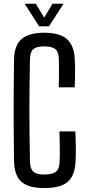

<svg xmlns="http://www.w3.org/2000/svg" viewBox="-20 -978 460 1006"><path d="M212 7.5Q130 7.5 92.5 -25.2Q55 -58 53.5 -134.5Q52.5 -206.5 52 -271.8Q51.5 -337 51.5 -399.8Q51.5 -462.5 52 -527.8Q52.5 -593 53.5 -665Q54.5 -739.5 92.8 -773Q131 -806.5 211.5 -806.5Q293 -806.5 331 -772.8Q369 -739 372 -665Q373.5 -640 373.5 -616.2Q373.5 -592.5 373 -569Q372.5 -545.5 371.5 -520.5H288Q288.5 -546.5 288.8 -570.5Q289 -594.5 289 -618.5Q289 -642.5 288.5 -668.5Q287 -706.5 269.8 -720.8Q252.5 -735 211.5 -735Q172 -735 155 -720.8Q138 -706.5 137 -668.5Q135.5 -592 134.8 -526.8Q134 -461.5 134 -399.8Q134 -338 134.8 -273Q135.5 -208 137 -131Q138 -93 155.2 -78.2Q172.5 -63.5 212 -63.5Q255 -63.5 273 -78.2Q291 -93 292.5 -131Q293.5 -154 293.5 -176.2Q293.5 -198.5 293 -225.8Q292.5 -253 291.5 -289.5H375Q377 -243.5 377.5 -207Q378 -170.5 376 -134.5Q373 -58 334.8 -25.2Q296.5 7.5 212 7.5ZM185 -840 109 -958.5H167.5L211.5 -885.5L255 -958.5H313L236.5 -840Z"/></svg>

Font: Big Shoulders
Style: Regular
Weight: 400
Designer: Patric King
Foundry: XO Type Co
Version: Version 2.002